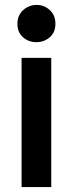

<svg xmlns="http://www.w3.org/2000/svg" viewBox="-20 -763 297 783"><path d="M68 0V-527H189V0ZM128 -591Q97 -591 74 -611Q51 -631 51 -666Q51 -690 62 -707Q73 -724 91 -733.5Q109 -743 129 -743Q160 -743 183 -722Q206 -701 206 -666Q206 -631 183 -611Q160 -591 128 -591Z"/></svg>

Font: Onest SemiBold
Style: Regular
Weight: 600
Designer: Dmitri Voloshin, Andrey Kudryavtsev
Foundry: Dmitri Voloshin, Andrey Kudryavtsev
Version: Version 1.000;gftools[0.9.33]